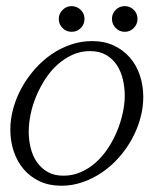

<svg xmlns="http://www.w3.org/2000/svg" viewBox="-20 -591 494 617"><path d="M380.9 -283.7Q380.9 -310.1 374.8 -335.9Q368.7 -361.8 355.5 -381.8Q342.3 -401.9 321 -414.3Q299.8 -426.8 269 -426.8Q238.8 -426.8 212.6 -414.8Q186.5 -402.8 164.6 -383.1Q142.6 -363.3 125.5 -336.9Q108.4 -310.5 96.4 -282Q84.5 -253.4 78.4 -223.9Q72.3 -194.3 72.3 -168Q72.3 -141.6 78.4 -116.2Q84.5 -90.8 98.1 -70.8Q111.8 -50.8 132.8 -38.6Q153.8 -26.4 184.1 -26.4Q213.9 -26.4 240.2 -38.1Q266.6 -49.8 288.6 -69.6Q310.5 -89.4 327.6 -115.5Q344.7 -141.6 356.4 -170.2Q368.2 -198.7 374.5 -228Q380.9 -257.3 380.9 -283.7ZM440.4 -279.3Q440.4 -245.1 430.9 -210.7Q421.4 -176.3 404.1 -144.5Q386.7 -112.8 362.5 -85.4Q338.4 -58.1 309.1 -37.8Q279.8 -17.6 246.3 -5.9Q212.9 5.9 177.2 5.9Q138.2 5.9 107.7 -8.3Q77.1 -22.5 56.2 -47.1Q35.2 -71.8 24.2 -104.5Q13.2 -137.2 13.2 -174.3Q13.2 -208.5 22.7 -242.9Q32.2 -277.3 49.6 -308.8Q66.9 -340.3 91.1 -367.9Q115.2 -395.5 144.5 -415.8Q173.8 -436 207 -447.5Q240.2 -459 275.9 -459Q314.9 -459 345.5 -444.8Q376 -430.7 397.2 -406.2Q418.5 -381.8 429.4 -349.1Q440.4 -316.4 440.4 -279.3ZM339.8 -530.3Q339.8 -547.4 351.8 -559.3Q363.8 -571.3 380.9 -571.3Q397.9 -571.3 409.9 -559.3Q421.9 -547.4 421.9 -530.3Q421.9 -513.2 409.9 -501Q397.9 -488.8 380.9 -488.8Q363.8 -488.8 351.8 -501Q339.8 -513.2 339.8 -530.3ZM168.9 -530.3Q168.9 -546.9 181.2 -559.1Q193.4 -571.3 210 -571.3Q227.1 -571.3 239.3 -559.3Q251.5 -547.4 251.5 -530.3Q251.5 -512.7 239.5 -500.7Q227.5 -488.8 210 -488.8Q192.9 -488.8 180.9 -501Q168.9 -513.2 168.9 -530.3Z"/></svg>

Font: Atsinvsda
Style: Italic
Weight: 400
Italic angle: -12°
Designer: Al Webster
Foundry: Al Webster and Michael Everson
Version: Version 2.000